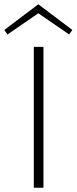

<svg xmlns="http://www.w3.org/2000/svg" viewBox="-32 -877 358 897"><path d="M126 -658H171V0H126ZM291 -716 147 -815 3 -716 -12 -737 147 -857 306 -737Z"/></svg>

Font: Ysabeau Light
Style: Regular
Weight: 300
Designer: Christian Thalmann (Catharsis Fonts)
Version: Version 0.003